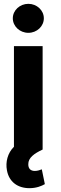

<svg xmlns="http://www.w3.org/2000/svg" viewBox="-20 -789 321 1013"><path d="M135.3 203.8C171.9 203.8 199.2 192.5 216.6 182.5L200.6 104.4C191.4 107.6 179.7 112.9 163.7 112.9C141 112.9 128.9 100.1 129.3 77.4C128.9 43.3 160.2 21 204.9 0V-545.5H53.6V-14.6C20.2 18.1 8.2 66.1 16.7 110.1C27.7 170.1 72.8 203.8 135.3 203.8ZM47.6 -692.5C47.6 -650.2 84.5 -615.8 129.6 -615.8C174.7 -615.8 211.3 -650.2 211.3 -692.5C211.3 -734.4 174.7 -768.8 129.6 -768.8C84.5 -768.8 47.6 -734.4 47.6 -692.5Z"/></svg>

Font: Magic Ui Pro
Style: Bold
Weight: 700
Designer: Stefan Endress, Andreas Faust
Version: Version 1.000;FEAKit 1.0